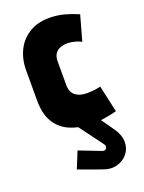

<svg xmlns="http://www.w3.org/2000/svg" viewBox="-142 -580 661 881"><g transform="rotate(-20 188.5 -139.0)"><path d="M163 -7V0L252 120Q257 127 255.5 134Q254 141 248.5 144.5Q243 148 233 145L127 104L94 185L205 225Q242 239 274 230Q306 221 325 197Q344 173 344 140.5Q344 108 320 73L268 -1V-7ZM318 -357 352 -479Q321 -493 288 -502Q255 -511 222 -512Q160 -514 117.5 -489Q75 -464 53 -420.5Q31 -377 31 -320V-174Q31 -110 55 -69.5Q79 -29 122.5 -9.5Q166 10 223 12Q257 13 290 8Q323 3 354 -5L325 -136Q325 -136 319.5 -134.5Q314 -133 304 -131.5Q294 -130 282 -129Q270 -128 258 -128Q241 -128 227 -132Q213 -136 202.5 -144Q192 -152 186.5 -165Q181 -178 181 -195V-312Q181 -335 191 -349Q201 -363 218.5 -369Q236 -375 257 -374Q273 -373 289 -368.5Q305 -364 318 -357Z"/></g></svg>

Font: Advent Pro ExtraBold
Style: Regular
Weight: 800
Designer: VivaRado, Andreas Kalpakidis
Foundry: VivaRado, Andreas Kalpakidis
Version: Version 3.000